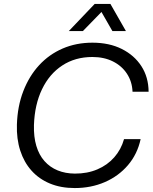

<svg xmlns="http://www.w3.org/2000/svg" viewBox="-20 -958 786 988"><path d="M364.6 9.7Q292.9 9.7 236.6 -13.7Q180.4 -37.1 141.9 -80.3Q103.4 -123.4 84.1 -183.4Q64.7 -243.3 67 -317Q70 -411.6 100 -489.1Q130 -566.7 181.3 -622.4Q232.6 -678.1 302.4 -708.3Q372.1 -738.4 455.7 -738.4Q541.9 -738.4 606.4 -706.2Q670.9 -674 707.5 -617.6Q744.1 -561.1 744.7 -486.1H662Q659.7 -538.6 633.1 -578.9Q606.6 -619.3 560.9 -642Q515.3 -664.7 455.4 -664.7Q366.9 -664.7 300.5 -621.1Q234.1 -577.6 196.3 -498.9Q158.4 -420.3 154.7 -314.7Q153 -253.9 166.9 -207.4Q180.7 -160.9 208.8 -129.1Q236.9 -97.4 276.6 -81.2Q316.3 -65 365.3 -64.7Q429.3 -64.4 480.9 -86.4Q532.6 -108.3 567.9 -148.5Q603.3 -188.7 618.3 -242.1H703.7Q686.9 -164.7 638.4 -108.1Q589.9 -51.4 519.3 -20.9Q448.7 9.7 364.6 9.7ZM334 -798.1 467.3 -937.9H548.1L628 -798.1H558.4L502.1 -896.3L406.4 -798.1Z"/></svg>

Font: Mona Sans ExtraLight
Style: Italic
Weight: 200
Italic angle: -11.6951°
Designer: Deni Anggara
Foundry: GitHub
Version: Version 2.000